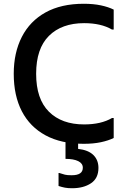

<svg xmlns="http://www.w3.org/2000/svg" viewBox="-20 -752 688 1020"><path d="M53 -360Q53 -472 96 -556Q139 -640 222 -686Q305 -732 425 -732Q476 -732 516 -723.5Q556 -715 584 -701V-595H575Q517 -629 427 -629Q308 -629 240 -561.5Q172 -494 172 -360Q172 -226 240 -158.5Q308 -91 427 -91Q517 -91 575 -125H584V-19Q556 -5 516 3.5Q476 12 425 12Q305 12 222 -33Q139 -78 96 -161Q53 -244 53 -360ZM395 -24V39Q449 45 476 71.5Q503 98 503 140Q503 195 463.5 221.5Q424 248 363 248Q341 248 325 245Q309 242 291 236V167H295Q313 173 325 176Q337 179 361 179Q420 179 420 139Q420 116 395.5 104Q371 92 328 92V-24Z"/></svg>

Font: Kufam Medium
Style: Regular
Weight: 500
Designer: Wael Morcos, Artur Schmal
Foundry: Original Type
Version: Version 1.300; ttfautohint (v1.8.3)